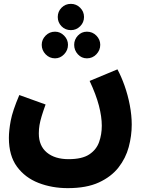

<svg xmlns="http://www.w3.org/2000/svg" viewBox="-20 -743 754 994"><path d="M26 -29Q26 -67 35.5 -118Q45 -169 80 -251L216 -202Q203 -166 195.5 -141Q188 -116 184.5 -95.5Q181 -75 181 -52Q181 12 222.5 46.5Q264 81 335 81Q405 81 442 56.5Q479 32 493 -7.5Q507 -47 507 -92Q507 -139 492 -196.5Q477 -254 444 -324L588 -384Q608 -347 625 -299Q642 -251 652 -198.5Q662 -146 662 -98Q662 -40 646.5 18Q631 76 593.5 124Q556 172 492 201.5Q428 231 331 231Q249 231 179.5 204Q110 177 68 120Q26 63 26 -29ZM347 -587Q318 -587 298.5 -607Q279 -627 279 -655Q279 -683 298.5 -703Q318 -723 347 -723Q375 -723 395 -703Q415 -683 415 -655Q415 -627 395 -607Q375 -587 347 -587ZM265 -441Q236 -441 216 -462Q196 -483 196 -511Q196 -538 216 -558.5Q236 -579 265 -579Q292 -579 312 -558.5Q332 -538 332 -511Q332 -483 312 -462Q292 -441 265 -441ZM430 -441Q402 -441 383 -462Q364 -483 364 -511Q364 -538 383 -558.5Q402 -579 430 -579Q459 -579 479 -558.5Q499 -538 499 -511Q499 -483 479 -462Q459 -441 430 -441Z"/></svg>

Font: Noto Sans Arabic SemCond ExtBd
Style: Regular
Weight: 800
Width: 4
Designer: Monotype Design Team, Nadine Chahine, Nizar Qandah and Khaled Hosny
Foundry: Monotype Imaging Inc.
Version: Version 2.012; ttfautohint (v1.8.4.7-5d5b)